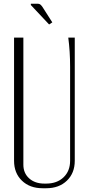

<svg xmlns="http://www.w3.org/2000/svg" viewBox="-20 -1001 475 1027"><path d="M145 -974.1V-981H181.2Q186.5 -981 190.7 -979.5Q194.8 -978 199 -973.9Q203.1 -969.7 205.1 -966.8Q207 -963.9 212.4 -955.6Q217.8 -947.3 220.2 -943.4L259.8 -881.3L242.7 -870.1ZM55.2 -799.8H105V-120.1Q105 -74.7 136 -46.9Q167 -19 217.3 -19H227.1Q284.7 -19 319.8 -52.5Q355 -85.9 355 -141.1V-645Q355 -725.6 345.2 -799.8H379.9V-141.1Q379.9 -75.2 337.9 -34.7Q295.9 5.9 227.1 5.9H208Q139.2 5.9 97.2 -34.7Q55.2 -75.2 55.2 -141.1Z"/></svg>

Font: Reswysokr
Style: Regular
Weight: 500
Version: Version 0.984